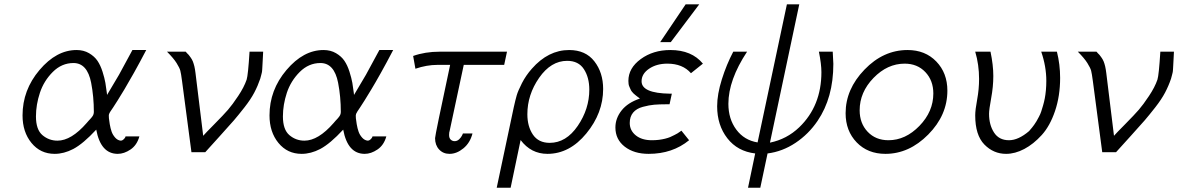

<svg xmlns="http://www.w3.org/2000/svg" viewBox="-20 -715 5535 902"><path d="M85.9 -172.9Q85.9 -292 165.5 -386Q245.1 -480 339.8 -480Q373 -480 398.4 -465.1Q423.8 -450.2 438 -429.2Q452.1 -408.2 461.7 -378.2Q471.2 -348.1 475.1 -325.7Q479 -303.2 481.9 -278.8Q482.9 -272 482.9 -269L539.1 -363.8L602.1 -480H667Q636.2 -420.9 609.1 -372.6Q582 -324.2 564.5 -295.2Q546.9 -266.1 533 -243.7Q519 -221.2 511.5 -210.2Q503.9 -199.2 499 -191.7Q494.1 -184.1 492.7 -179.9Q491.2 -175.8 491.2 -171.9Q491.2 -167 491.7 -159.4Q492.2 -151.9 495.6 -131.8Q499 -111.8 504.4 -96.4Q509.8 -81.1 521.5 -68.1Q533.2 -55.2 547.9 -54.2Q553.7 -54.2 559.3 -59.1Q564.9 -64 567.9 -68.8L569.8 -74.2H634.8Q623.5 -33.2 593.3 -12.7Q563 7.8 533.2 7.8Q453.1 7.8 432.1 -106Q371.1 -40 324.2 -15.1Q280.3 7.8 236.8 7.8Q169.9 7.8 127.9 -43.5Q85.9 -94.7 85.9 -172.9ZM148.9 -168Q148.9 -106 179.4 -80.1Q210 -54.2 250 -54.2Q314.9 -54.2 387.2 -137.2Q391.1 -142.1 396.5 -147.9Q401.9 -153.8 404.5 -156.5Q407.2 -159.2 410.2 -163.1Q413.1 -167 414.6 -168.9Q416 -170.9 417.5 -173.8Q418.9 -176.8 419.4 -179Q419.9 -181.2 420.4 -183.6Q420.9 -186 420.9 -189Q420.9 -260.7 408.2 -326.2Q390.1 -418.9 325.2 -418.9Q270 -418.9 228 -377Q186 -335 167.5 -279.1Q148.9 -223.1 148.9 -168Z M764.6 -472.2H852.5Q853.5 -470.2 859.1 -464.6Q864.7 -459 866.2 -457.5Q867.7 -456.1 871.6 -450.4Q875.5 -444.8 877 -442.9Q878.4 -440.9 881.6 -435.5Q884.8 -430.2 886.2 -426Q887.7 -421.9 889.6 -416Q891.6 -410.2 893.1 -403.6Q894.5 -397 896 -388.9Q897.5 -380.9 898.4 -372.1L934.6 -77.1Q944.3 -88.4 987.5 -132.1Q1030.8 -175.8 1051.3 -199.5Q1071.8 -223.1 1099.1 -264.2Q1126.5 -305.2 1138.7 -340.8Q1145.5 -361.8 1152.3 -472.2H1216.3Q1215.3 -456.1 1214.4 -435.1Q1213.4 -414.1 1212.9 -407Q1212.4 -399.9 1211.9 -389.4Q1211.4 -378.9 1210 -373.5Q1208.5 -368.2 1207 -361.6Q1205.6 -355 1202.6 -345.2Q1191.4 -312 1174.6 -280Q1157.7 -248 1128.7 -210.9Q1099.6 -173.8 1079.1 -149.9Q1058.6 -126 1012.5 -75.4Q966.3 -24.9 944.3 0H879.4L835.4 -333Q830.6 -370.1 827.1 -383.1Q823.7 -396 809.6 -418.7Q795.4 -441.4 764.6 -472.2Z M1246.1 -172.9Q1246.1 -292 1325.7 -386Q1405.3 -480 1500 -480Q1533.2 -480 1558.6 -465.1Q1584 -450.2 1598.1 -429.2Q1612.3 -408.2 1621.8 -378.2Q1631.3 -348.1 1635.3 -325.7Q1639.2 -303.2 1642.1 -278.8Q1643.1 -272 1643.1 -269L1699.2 -363.8L1762.2 -480H1827.1Q1796.4 -420.9 1769.3 -372.6Q1742.2 -324.2 1724.6 -295.2Q1707 -266.1 1693.1 -243.7Q1679.2 -221.2 1671.6 -210.2Q1664.1 -199.2 1659.2 -191.7Q1654.3 -184.1 1652.8 -179.9Q1651.4 -175.8 1651.4 -171.9Q1651.4 -167 1651.9 -159.4Q1652.3 -151.9 1655.8 -131.8Q1659.2 -111.8 1664.6 -96.4Q1669.9 -81.1 1681.6 -68.1Q1693.4 -55.2 1708 -54.2Q1713.9 -54.2 1719.5 -59.1Q1725.1 -64 1728 -68.8L1730 -74.2H1794.9Q1783.7 -33.2 1753.4 -12.7Q1723.1 7.8 1693.4 7.8Q1613.3 7.8 1592.3 -106Q1531.2 -40 1484.4 -15.1Q1440.4 7.8 1397 7.8Q1330.1 7.8 1288.1 -43.5Q1246.1 -94.7 1246.1 -172.9ZM1309.1 -168Q1309.1 -106 1339.6 -80.1Q1370.1 -54.2 1410.2 -54.2Q1475.1 -54.2 1547.4 -137.2Q1551.3 -142.1 1556.6 -147.9Q1562 -153.8 1564.7 -156.5Q1567.4 -159.2 1570.3 -163.1Q1573.2 -167 1574.7 -168.9Q1576.2 -170.9 1577.6 -173.8Q1579.1 -176.8 1579.6 -179Q1580.1 -181.2 1580.6 -183.6Q1581.1 -186 1581.1 -189Q1581.1 -260.7 1568.4 -326.2Q1550.3 -418.9 1485.4 -418.9Q1430.2 -418.9 1388.2 -377Q1346.2 -335 1327.6 -279.1Q1309.1 -223.1 1309.1 -168Z M1920.9 -452.1Q1977.1 -472.2 2045.9 -472.2H2361.8L2348.6 -410.2H2158.7L2091.8 -97.2Q2091.8 -97.2 2090.8 -94.2Q2090.8 -92.3 2090.3 -88.6Q2089.8 -85 2089.8 -81.1Q2089.8 -65.9 2097.7 -58.8Q2105.5 -51.8 2115.7 -51.8Q2127.9 -51.8 2137.2 -60.8Q2146.5 -69.8 2150.9 -79.1L2154.8 -87.9H2199.7Q2188.5 -43.9 2157 -18.1Q2125.5 7.8 2091.8 7.8Q2062 7.8 2043 -12.7Q2023.9 -33.2 2023.9 -65.9Q2023.9 -79.1 2094.7 -410.2H2034.7Q1984.9 -410.2 1931.6 -392.1Z M2313.5 167 2393.6 -210.9Q2401.4 -246.1 2407.5 -267.1Q2413.6 -288.1 2432.1 -324.5Q2450.7 -360.8 2478.5 -392.1Q2555.7 -480 2653.8 -480Q2731 -480 2772.2 -427Q2813.5 -374 2813.5 -296.9Q2813.5 -184.1 2734.6 -88.1Q2655.8 7.8 2551.8 7.8Q2474.6 7.8 2425.8 -57.1L2378.9 167ZM2457.5 -178.2Q2457.5 -121.1 2483.6 -82.5Q2509.8 -43.9 2562.5 -43.9Q2639.6 -43.9 2694.1 -123.5Q2748.5 -203.1 2748.5 -293.9Q2748.5 -351.1 2723.1 -390.1Q2697.8 -429.2 2644.5 -429.2Q2568.4 -429.2 2512.9 -349.6Q2457.5 -270 2457.5 -178.2Z M2871.1 -116.2Q2871.1 -159.2 2900.1 -196Q2929.2 -232.9 2986.3 -252Q2985.4 -252.9 2979.7 -257.1Q2974.1 -261.2 2972.2 -262.7Q2970.2 -264.2 2964.8 -268.6Q2959.5 -272.9 2956.3 -275.9Q2953.1 -278.8 2948.7 -284.4Q2944.3 -290 2942.4 -294.9Q2940.4 -299.8 2937.3 -306.4Q2934.1 -313 2933.1 -320.1Q2932.1 -327.1 2932.1 -335Q2932.1 -395 2990.2 -437.5Q3048.3 -480 3129.4 -480Q3229.5 -480 3282.2 -416L3226.1 -371.1Q3187 -416 3115.2 -416Q3064.5 -416 3029.3 -392.1Q2994.1 -368.2 2994.1 -333Q2994.1 -276.9 3127.4 -274.9Q3133.3 -274.9 3136.2 -274.9L3125.5 -225.1H3110.4Q3077.1 -225.1 3053.7 -223.1Q3030.3 -221.2 3000.2 -213.1Q2970.2 -205.1 2954.3 -186Q2938.5 -167 2938.5 -137.2Q2938.5 -102.1 2966.8 -79.1Q2995.1 -56.2 3042.5 -56.2Q3059.6 -56.2 3075.4 -58.1Q3091.3 -60.1 3104.7 -63.5Q3118.2 -66.9 3128.2 -71Q3138.2 -75.2 3148.2 -80.6Q3158.2 -85.9 3162.8 -88.4Q3167.5 -90.8 3174.3 -96.2L3181.2 -101.1L3217.3 -56.2Q3139.2 7.8 3027.3 7.8Q2958.5 7.8 2914.8 -26.1Q2871.1 -60.1 2871.1 -116.2ZM3081.5 -517.1 3201.2 -694.8H3265.1L3131.3 -517.1Z M3349.1 -215.8Q3349.1 -272 3371.1 -342Q3393.1 -412.1 3424.8 -472.2H3489.7Q3401.9 -339.4 3401.9 -227.1Q3401.9 -156.2 3439 -106.2Q3476.1 -56.2 3539.1 -45.9L3676.8 -694.8H3734.9L3597.2 -44.9Q3676.3 -61 3734.9 -117.2Q3838.9 -217.3 3838.9 -376Q3838.9 -414.1 3827.1 -472.2H3892.1Q3895 -420.4 3895 -415Q3895 -255.9 3820.8 -147Q3778.8 -85 3717.3 -43.9Q3655.8 -2.9 3585.9 5.9L3551.8 167H3494.1L3527.8 5.9Q3444.8 -3.9 3397 -65.4Q3349.1 -127 3349.1 -215.8Z M3952.6 -183.1Q3952.6 -295.9 4041.3 -387.9Q4129.9 -480 4243.7 -480Q4326.7 -480 4378.7 -426Q4430.7 -372.1 4430.7 -289.1Q4430.7 -173.8 4340.8 -83Q4251 7.8 4139.6 7.8Q4056.6 7.8 4004.6 -46.1Q3952.6 -100.1 3952.6 -183.1ZM4018.6 -196.8Q4018.6 -135.7 4056.2 -95.9Q4093.8 -56.2 4153.8 -56.2Q4233.9 -56.2 4299.3 -123.5Q4364.7 -190.9 4364.7 -275.9Q4364.7 -336.9 4327.1 -376.5Q4289.6 -416 4230 -416Q4148.9 -416 4083.7 -348.9Q4018.6 -281.7 4018.6 -196.8Z M4561.5 -172.9Q4561.5 -198.7 4570.6 -247.3Q4579.6 -295.9 4579.6 -344.2Q4579.6 -411.1 4561.5 -472.2H4633.3Q4646.5 -409.2 4646.5 -357.9Q4646.5 -308.1 4636.5 -254.2Q4626.5 -200.2 4626.5 -180.2Q4626.5 -128.4 4649.9 -92.3Q4673.3 -56.2 4720.2 -56.2Q4764.2 -56.2 4814.5 -99.1L4820.3 -106Q4825.2 -111.8 4828.4 -115.5Q4831.5 -119.1 4838.4 -128.7Q4845.2 -138.2 4849.4 -145.5Q4853.5 -152.8 4860.6 -166Q4867.7 -179.2 4871.6 -191.2Q4875.5 -203.1 4880.4 -220Q4885.3 -236.8 4888.4 -253.4Q4891.6 -270 4893.6 -291.5Q4895.5 -313 4895.5 -335Q4895.5 -402.8 4871.6 -472.2H4945.3Q4960.4 -412.1 4960.4 -349.1Q4960.4 -264.2 4936.5 -193.6Q4912.6 -123 4874 -80.6Q4835.4 -38.1 4792 -15.1Q4748.5 7.8 4706.5 7.8Q4647.5 7.8 4604.5 -36.1Q4561.5 -80.1 4561.5 -172.9Z M5043.5 -472.2H5131.3Q5132.3 -470.2 5137.9 -464.6Q5143.6 -459 5145 -457.5Q5146.5 -456.1 5150.4 -450.4Q5154.3 -444.8 5155.8 -442.9Q5157.2 -440.9 5160.4 -435.5Q5163.6 -430.2 5165 -426Q5166.5 -421.9 5168.5 -416Q5170.4 -410.2 5171.9 -403.6Q5173.3 -397 5174.8 -388.9Q5176.3 -380.9 5177.2 -372.1L5213.4 -77.1Q5223.1 -88.4 5266.4 -132.1Q5309.6 -175.8 5330.1 -199.5Q5350.6 -223.1 5377.9 -264.2Q5405.3 -305.2 5417.5 -340.8Q5424.3 -361.8 5431.2 -472.2H5495.1Q5494.1 -456.1 5493.2 -435.1Q5492.2 -414.1 5491.7 -407Q5491.2 -399.9 5490.7 -389.4Q5490.2 -378.9 5488.8 -373.5Q5487.3 -368.2 5485.8 -361.6Q5484.4 -355 5481.4 -345.2Q5470.2 -312 5453.4 -280Q5436.5 -248 5407.5 -210.9Q5378.4 -173.8 5357.9 -149.9Q5337.4 -126 5291.3 -75.4Q5245.1 -24.9 5223.1 0H5158.2L5114.3 -333Q5109.4 -370.1 5106 -383.1Q5102.5 -396 5088.4 -418.7Q5074.2 -441.4 5043.5 -472.2Z"/></svg>

Font: CMU Bright
Style: Oblique
Weight: 500
Italic angle: -12°
Version: Version 0.7.0